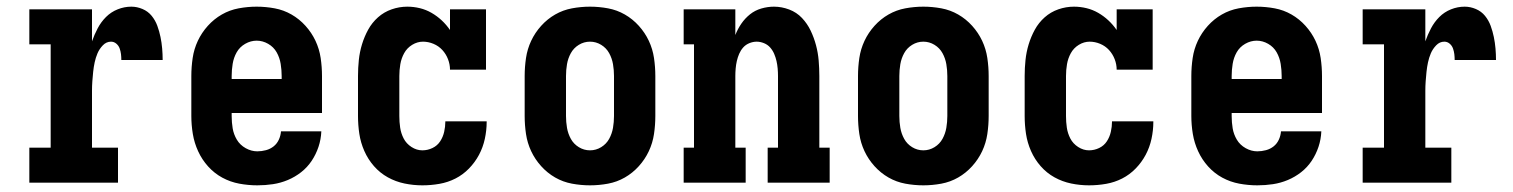

<svg xmlns="http://www.w3.org/2000/svg" viewBox="-20 -548 4540 576"><path d="M68 0V-105H132V-415H68V-520H256V-424Q263 -444 273 -463Q283 -482 298 -497Q313 -512 333 -520Q353 -528 374 -528Q391 -528 407.5 -521Q424 -514 435 -500.5Q446 -487 452 -470.5Q458 -454 461.5 -437Q465 -420 466.5 -402.5Q468 -385 468 -368H344Q344 -377 343 -385.5Q342 -394 339 -402.5Q336 -411 329 -417Q322 -423 313 -423Q299 -423 288.5 -412Q278 -401 272.5 -388Q267 -375 264 -361Q261 -347 259.5 -332.5Q258 -318 257 -304Q256 -290 256 -276V-105H334V0Z M752 8Q725 8 698 3Q671 -2 647 -15Q623 -28 604.5 -48.5Q586 -69 574.5 -94Q563 -119 558.5 -146Q554 -173 554 -200V-320Q554 -347 558 -374Q562 -401 573.5 -425.5Q585 -450 603.5 -470.5Q622 -491 645.5 -504.5Q669 -518 696 -523Q723 -528 750 -528Q777 -528 804 -523Q831 -518 854.5 -504.5Q878 -491 896.5 -470.5Q915 -450 926.5 -425.5Q938 -401 942 -374Q946 -347 946 -320V-209H675V-200Q675 -181 678 -163Q681 -145 690.5 -129Q700 -113 717 -103.5Q734 -94 752 -94Q765 -94 778 -97.5Q791 -101 801 -109Q811 -117 816.5 -129Q822 -141 823 -154H944Q943 -130 935.5 -107.5Q928 -85 915 -65.5Q902 -46 883.5 -31.5Q865 -17 843.5 -8Q822 1 799 4.5Q776 8 752 8ZM675 -311H825V-320Q825 -338 822 -356.5Q819 -375 810 -391Q801 -407 784.5 -416.5Q768 -426 750 -426Q732 -426 715.5 -416.5Q699 -407 690 -391Q681 -375 678 -356.5Q675 -338 675 -320Z M1247 8Q1220 8 1193.5 2.5Q1167 -3 1143.5 -16Q1120 -29 1102 -49.5Q1084 -70 1073 -95Q1062 -120 1058 -146.5Q1054 -173 1054 -200V-320Q1054 -344 1056.5 -368Q1059 -392 1066 -415Q1073 -438 1084.5 -459Q1096 -480 1114 -496Q1132 -512 1155 -520Q1178 -528 1202 -528Q1221 -528 1239.5 -523.5Q1258 -519 1274.5 -509.5Q1291 -500 1305 -487Q1319 -474 1330 -458V-520H1438V-339H1330Q1330 -355 1324 -370.5Q1318 -386 1307 -398Q1296 -410 1280.5 -416.5Q1265 -423 1249 -423Q1232 -423 1216.5 -413.5Q1201 -404 1192.5 -388.5Q1184 -373 1181 -355.5Q1178 -338 1178 -320V-200Q1178 -182 1180.5 -165Q1183 -148 1191 -132.5Q1199 -117 1214.5 -107Q1230 -97 1247 -97Q1263 -97 1277.5 -104Q1292 -111 1300.5 -124Q1309 -137 1312.5 -152.5Q1316 -168 1316 -183V-184H1440V-182Q1440 -157 1434.5 -131.5Q1429 -106 1417 -83.5Q1405 -61 1387 -42.5Q1369 -24 1346.5 -12.5Q1324 -1 1298.5 3.5Q1273 8 1247 8Z M1750 8Q1723 8 1696 3Q1669 -2 1645.5 -15.5Q1622 -29 1603.5 -49.5Q1585 -70 1573.5 -94.5Q1562 -119 1558 -146Q1554 -173 1554 -200V-320Q1554 -347 1558 -374Q1562 -401 1573.5 -425.5Q1585 -450 1603.5 -470.5Q1622 -491 1645.5 -504.5Q1669 -518 1696 -523Q1723 -528 1750 -528Q1777 -528 1804 -523Q1831 -518 1854.5 -504.5Q1878 -491 1896.5 -470.5Q1915 -450 1926.5 -425.5Q1938 -401 1942 -374Q1946 -347 1946 -320V-200Q1946 -173 1942 -146Q1938 -119 1926.5 -94.5Q1915 -70 1896.5 -49.5Q1878 -29 1854.5 -15.5Q1831 -2 1804 3Q1777 8 1750 8ZM1750 -97Q1768 -97 1783.5 -106.5Q1799 -116 1807.5 -131.5Q1816 -147 1819 -164.5Q1822 -182 1822 -200V-320Q1822 -338 1819 -355.5Q1816 -373 1807.5 -388.5Q1799 -404 1783.5 -413.5Q1768 -423 1750 -423Q1732 -423 1716.5 -413.5Q1701 -404 1692.5 -388.5Q1684 -373 1681 -355.5Q1678 -338 1678 -320V-200Q1678 -182 1681 -164.5Q1684 -147 1692.5 -131.5Q1701 -116 1716.5 -106.5Q1732 -97 1750 -97Z M2031 0V-105H2062V-415H2031V-520H2186V-443Q2193 -461 2204 -477Q2215 -493 2230 -505Q2245 -517 2264 -522.5Q2283 -528 2302 -528Q2325 -528 2347.5 -519.5Q2370 -511 2386 -494Q2402 -477 2412 -456Q2422 -435 2428 -412.5Q2434 -390 2436 -366.5Q2438 -343 2438 -320V-105H2469V0H2283V-105H2314V-320Q2314 -331 2313 -342.5Q2312 -354 2309.5 -365Q2307 -376 2302.5 -386.5Q2298 -397 2290.5 -405.5Q2283 -414 2272 -418.5Q2261 -423 2250 -423Q2239 -423 2228 -418.5Q2217 -414 2209.5 -405.5Q2202 -397 2197.5 -386.5Q2193 -376 2190.5 -365Q2188 -354 2187 -342.5Q2186 -331 2186 -320V-105H2217V0Z M2750 8Q2723 8 2696 3Q2669 -2 2645.5 -15.5Q2622 -29 2603.5 -49.5Q2585 -70 2573.5 -94.5Q2562 -119 2558 -146Q2554 -173 2554 -200V-320Q2554 -347 2558 -374Q2562 -401 2573.5 -425.5Q2585 -450 2603.5 -470.5Q2622 -491 2645.5 -504.5Q2669 -518 2696 -523Q2723 -528 2750 -528Q2777 -528 2804 -523Q2831 -518 2854.5 -504.5Q2878 -491 2896.5 -470.5Q2915 -450 2926.5 -425.5Q2938 -401 2942 -374Q2946 -347 2946 -320V-200Q2946 -173 2942 -146Q2938 -119 2926.5 -94.5Q2915 -70 2896.5 -49.5Q2878 -29 2854.5 -15.5Q2831 -2 2804 3Q2777 8 2750 8ZM2750 -97Q2768 -97 2783.5 -106.5Q2799 -116 2807.5 -131.5Q2816 -147 2819 -164.5Q2822 -182 2822 -200V-320Q2822 -338 2819 -355.5Q2816 -373 2807.5 -388.5Q2799 -404 2783.5 -413.5Q2768 -423 2750 -423Q2732 -423 2716.5 -413.5Q2701 -404 2692.5 -388.5Q2684 -373 2681 -355.5Q2678 -338 2678 -320V-200Q2678 -182 2681 -164.5Q2684 -147 2692.5 -131.5Q2701 -116 2716.5 -106.5Q2732 -97 2750 -97Z M3247 8Q3220 8 3193.5 2.5Q3167 -3 3143.5 -16Q3120 -29 3102 -49.5Q3084 -70 3073 -95Q3062 -120 3058 -146.5Q3054 -173 3054 -200V-320Q3054 -344 3056.5 -368Q3059 -392 3066 -415Q3073 -438 3084.5 -459Q3096 -480 3114 -496Q3132 -512 3155 -520Q3178 -528 3202 -528Q3221 -528 3239.5 -523.5Q3258 -519 3274.5 -509.5Q3291 -500 3305 -487Q3319 -474 3330 -458V-520H3438V-339H3330Q3330 -355 3324 -370.5Q3318 -386 3307 -398Q3296 -410 3280.5 -416.5Q3265 -423 3249 -423Q3232 -423 3216.5 -413.5Q3201 -404 3192.5 -388.5Q3184 -373 3181 -355.5Q3178 -338 3178 -320V-200Q3178 -182 3180.5 -165Q3183 -148 3191 -132.5Q3199 -117 3214.5 -107Q3230 -97 3247 -97Q3263 -97 3277.5 -104Q3292 -111 3300.5 -124Q3309 -137 3312.5 -152.5Q3316 -168 3316 -183V-184H3440V-182Q3440 -157 3434.5 -131.5Q3429 -106 3417 -83.5Q3405 -61 3387 -42.5Q3369 -24 3346.5 -12.5Q3324 -1 3298.5 3.5Q3273 8 3247 8Z M3752 8Q3725 8 3698 3Q3671 -2 3647 -15Q3623 -28 3604.5 -48.5Q3586 -69 3574.5 -94Q3563 -119 3558.5 -146Q3554 -173 3554 -200V-320Q3554 -347 3558 -374Q3562 -401 3573.5 -425.5Q3585 -450 3603.5 -470.5Q3622 -491 3645.5 -504.5Q3669 -518 3696 -523Q3723 -528 3750 -528Q3777 -528 3804 -523Q3831 -518 3854.5 -504.5Q3878 -491 3896.5 -470.5Q3915 -450 3926.5 -425.5Q3938 -401 3942 -374Q3946 -347 3946 -320V-209H3675V-200Q3675 -181 3678 -163Q3681 -145 3690.5 -129Q3700 -113 3717 -103.5Q3734 -94 3752 -94Q3765 -94 3778 -97.5Q3791 -101 3801 -109Q3811 -117 3816.5 -129Q3822 -141 3823 -154H3944Q3943 -130 3935.5 -107.5Q3928 -85 3915 -65.5Q3902 -46 3883.5 -31.5Q3865 -17 3843.5 -8Q3822 1 3799 4.5Q3776 8 3752 8ZM3675 -311H3825V-320Q3825 -338 3822 -356.5Q3819 -375 3810 -391Q3801 -407 3784.5 -416.5Q3768 -426 3750 -426Q3732 -426 3715.5 -416.5Q3699 -407 3690 -391Q3681 -375 3678 -356.5Q3675 -338 3675 -320Z M4068 0V-105H4132V-415H4068V-520H4256V-424Q4263 -444 4273 -463Q4283 -482 4298 -497Q4313 -512 4333 -520Q4353 -528 4374 -528Q4391 -528 4407.5 -521Q4424 -514 4435 -500.5Q4446 -487 4452 -470.5Q4458 -454 4461.5 -437Q4465 -420 4466.5 -402.5Q4468 -385 4468 -368H4344Q4344 -377 4343 -385.5Q4342 -394 4339 -402.5Q4336 -411 4329 -417Q4322 -423 4313 -423Q4299 -423 4288.5 -412Q4278 -401 4272.5 -388Q4267 -375 4264 -361Q4261 -347 4259.5 -332.5Q4258 -318 4257 -304Q4256 -290 4256 -276V-105H4334V0Z"/></svg>

Font: Iosevka Curly Slab Extrabold
Style: Regular
Weight: 800
Monospace: yes
Designer: Belleve Invis
Foundry: Belleve Invis
Version: Version 22.1.2; ttfautohint (v1.8.4)